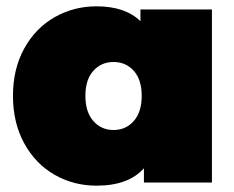

<svg xmlns="http://www.w3.org/2000/svg" viewBox="-20 -577 740 607"><path d="M650 -547H424V-510C392 -541.3 345.7 -557 285 -557C237 -557 192.8 -545.5 152.5 -522.5C112.2 -499.5 80.2 -466.5 56.5 -423.5C32.8 -380.5 21 -330.7 21 -274C21 -217.3 32.8 -167.3 56.5 -124C80.2 -80.7 112.2 -47.5 152.5 -24.5C192.8 -1.5 237 10 285 10C352.3 10 402.3 -8.3 435 -45V0H650ZM403 -194.5C386.3 -175.5 365 -166 339 -166C313 -166 291.7 -175.5 275 -194.5C258.3 -213.5 250 -240 250 -274C250 -308 258.3 -334.3 275 -353C291.7 -371.7 313 -381 339 -381C365 -381 386.3 -371.7 403 -353C419.7 -334.3 428 -308 428 -274C428 -240 419.7 -213.5 403 -194.5Z"/></svg>

Font: Montserrat Custom Black
Style: Regular
Weight: 900
Designer: Julieta Ulanovsky
Foundry: Julieta Ulanovsky
Version: Version 7.200